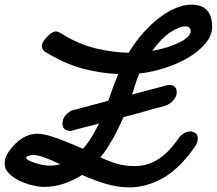

<svg xmlns="http://www.w3.org/2000/svg" viewBox="-45 -763 937 830"><path d="M466 -443Q391 -446 314.5 -466Q238 -486 157 -535Q148 -538 142 -546.5Q136 -555 136 -566Q136 -573 142.5 -583.5Q149 -594 158.5 -604Q168 -614 178 -620.5Q188 -627 195 -627Q197 -627 201.5 -626.5Q206 -626 215 -621Q291 -573 366.5 -554.5Q442 -536 511 -535Q541 -584 575.5 -622.5Q610 -661 646 -688Q682 -715 717 -729Q752 -743 782 -743Q872 -743 872 -647Q872 -611 845 -577.5Q818 -544 774 -517Q730 -490 673.5 -471Q617 -452 557 -445Q552 -434 547 -420Q542 -406 537 -389Q534 -380 533.5 -377Q533 -374 532.5 -372.5Q532 -371 530.5 -367.5Q529 -364 525 -354Q565 -365 605 -375.5Q645 -386 683 -396Q719 -396 719 -364Q719 -352 712.5 -341Q706 -330 697 -322Q688 -314 677.5 -309Q667 -304 660 -303Q615 -292 575 -280Q535 -268 489 -257Q479 -234 467.5 -211Q456 -188 445 -167Q432 -144 419 -123.5Q406 -103 389 -83Q426 -65 461 -55Q496 -45 536 -45Q560 -45 583.5 -50.5Q607 -56 630.5 -69.5Q654 -83 678 -106Q702 -129 726 -164Q748 -195 782 -195Q795 -192 802.5 -185.5Q810 -179 810 -163Q810 -149 799 -131Q731 -33 659 7Q587 47 515 47Q462 47 408.5 30.5Q355 14 310 -7Q271 18 229.5 31.5Q188 45 144 45Q124 45 95 38Q66 31 39.5 18.5Q13 6 -6 -13Q-25 -32 -25 -56Q-25 -82 -7 -108Q19 -145 50.5 -165Q82 -185 117 -185Q133 -185 155.5 -179.5Q178 -174 201.5 -165.5Q225 -157 248 -147.5Q271 -138 290 -130Q297 -127 301 -125.5Q305 -124 314 -120Q334 -143 351.5 -171.5Q369 -200 383 -229Q352 -221 321 -213Q290 -205 261 -197Q225 -197 225 -229Q225 -243 231.5 -254.5Q238 -266 247 -273.5Q256 -281 266 -285.5Q276 -290 283 -290Q321 -300 352.5 -308.5Q384 -317 422 -327Q423 -329 423.5 -330Q424 -331 425 -333Q434 -357 440 -375Q442 -381 442.5 -383Q443 -385 445 -390Q447 -396 451.5 -406Q456 -416 458 -422Q460 -427 462 -432.5Q464 -438 466 -443ZM561 -537Q588 -539 613 -543Q605 -532 598 -521.5Q591 -511 584 -499ZM757 -649Q729 -649 690 -622.5Q651 -596 613 -543Q647 -549 677 -558.5Q707 -568 729.5 -579Q752 -590 765.5 -602.5Q779 -615 779 -627Q779 -649 757 -649ZM255 -34Q244 -39 234.5 -43.5Q225 -48 215 -53Q238 -60 261 -74L263 -31L255 -35ZM68 -81Q68 -76 78.5 -70Q89 -64 105 -59Q121 -54 138 -50.5Q155 -47 169 -47Q192 -47 215 -53Q180 -70 149 -81.5Q118 -93 100 -93Q92 -93 80 -90Q68 -87 68 -81Z"/></svg>

Font: Discipuli Britannica Bold
Style: Regular
Weight: 700
Designer: Peter Wiegel
Foundry: Peter Wiegel
Version: Version 0.001 2009